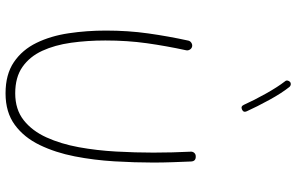

<svg xmlns="http://www.w3.org/2000/svg" viewBox="-210 -858 1078 699"><g transform="rotate(90 329.5 -509.0)"><path d="M149.9 -668.9Q156.7 -667.5 160.9 -660.9Q165 -654.3 163.6 -647.5Q147.9 -575.2 137.9 -504.2Q127.9 -433.1 127.9 -353Q127.9 -287.1 136.2 -228Q144.5 -168.9 165.5 -123.3Q186.5 -77.6 224.1 -51.3Q261.7 -24.9 320.3 -24.9Q378.9 -24.9 418 -55.7Q457 -86.4 480.7 -138.7Q504.4 -190.9 516.4 -256.3Q528.3 -321.8 532.2 -392.1Q536.1 -462.4 536.1 -527.8Q536.1 -561 535.2 -596.7Q534.2 -632.3 532.7 -663.6Q532.2 -671.4 537.1 -676.8Q542 -682.1 549.3 -682.1Q567.4 -683.1 568.4 -665.5Q569.8 -634.3 571 -598.1Q572.3 -562 572.3 -527.8Q572.3 -460.4 567.9 -386.2Q563.5 -312 549.8 -241.7Q536.1 -171.4 508.5 -114.3Q481 -57.1 435.1 -23.4Q389.2 10.3 320.3 10.3Q251 10.3 206.3 -20.3Q161.6 -50.8 136.5 -102.5Q111.3 -154.3 101.6 -219.7Q91.8 -285.2 91.8 -355Q91.8 -436 102.1 -508.8Q112.3 -581.5 128.4 -655.3Q129.9 -662.1 136.5 -666.3Q143.1 -670.4 149.9 -668.9ZM278.8 -1025.4Q282.7 -1028.8 288.1 -1028.1Q293.5 -1027.3 296.9 -1023.4Q319.8 -994.6 344.2 -950Q368.7 -905.3 385.7 -867.7Q391.1 -856 379.4 -850.6Q367.7 -845.2 362.3 -856.9Q345.7 -894 321.3 -937.5Q296.9 -981 276.4 -1007.3Q272.9 -1011.2 273.9 -1016.6Q274.9 -1022 278.8 -1025.4Z"/></g></svg>

Font: Mikhak-FD ExtraLight
Style: Regular
Weight: 200
Designer: Amin Abedi
Version: Version 3.2